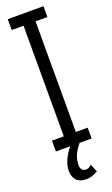

<svg xmlns="http://www.w3.org/2000/svg" viewBox="-164 -706 533 915"><g transform="rotate(-20 102.5 -248.5)"><path d="M12 -616H72V-55H12V0H85C58 31 38 72 38 107C38 150 61 174 103 174C126 174 146 166 163 156L147 116C139 124 130 130 118 130C102 130 91 119 91 98C91 58 109 28 132 0H193V-55H133V-616H193V-671H12Z"/></g></svg>

Font: Stint Ultra Condensed
Style: Regular
Weight: 400
Width: 1
Designer: Astigmatic (AOETI)
Foundry: Astigmatic (AOETI)
Version: Version 1.000